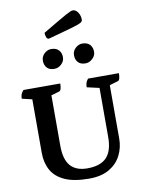

<svg xmlns="http://www.w3.org/2000/svg" viewBox="-114 -1181 954 1270"><g transform="rotate(-10 362.5 -545.5)"><path d="M380 12Q278 12 216.5 -16Q155 -44 127.5 -94Q100 -144 100 -211V-570L32 -586Q32 -603 36.5 -615.5Q41 -628 53 -641H300Q300 -595 284 -590L229 -574V-235Q229 -143 267 -100Q305 -57 380 -57Q468 -57 509.5 -100.5Q551 -144 551 -237V-567L468 -586Q468 -603 472 -615.5Q476 -628 487 -641H694Q694 -595 678 -590L621 -573V-214Q621 -154 595 -102.5Q569 -51 516 -19.5Q463 12 380 12ZM489 -743Q455 -743 438.5 -761.5Q422 -780 422 -809Q422 -837 443 -856.5Q464 -876 489 -876Q522 -876 539.5 -857.5Q557 -839 557 -809Q557 -783 535.5 -763Q514 -743 489 -743ZM280 -743Q246 -743 229.5 -761.5Q213 -780 213 -809Q213 -837 234 -856.5Q255 -876 280 -876Q313 -876 330.5 -857.5Q348 -839 348 -809Q348 -783 327 -763Q306 -743 280 -743ZM278 -946Q266 -946 261 -959.5Q256 -973 256 -989Q317 -1025 355 -1047.5Q393 -1070 415 -1082Q437 -1094 448 -1098.5Q459 -1103 465 -1103Q485 -1103 499.5 -1081.5Q514 -1060 514 -1033Q514 -1025 508.5 -1018.5Q503 -1012 481 -1004Q459 -996 411 -982.5Q363 -969 278 -946Z"/></g></svg>

Font: Petrona
Style: Bold
Weight: 700
Designer: Ringo R. Seeber
Foundry: Ringo R. Seeber
Version: Version 2.001; ttfautohint (v1.8.3)